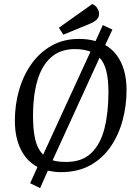

<svg xmlns="http://www.w3.org/2000/svg" viewBox="-20 -856 689 967"><path d="M182 91.3 131.9 66.9 168.8 -15Q113.8 -44.2 84.4 -104.2Q54.9 -164.3 54.9 -247.9Q54.9 -328.8 76.1 -402.5Q97.3 -476.3 138.8 -534.4Q180.3 -592.5 240.3 -626.3Q300.3 -660 378 -660Q400.2 -660 421.4 -657.3Q442.6 -654.6 461.1 -648.9L497.9 -729.8L546.1 -707.2L510 -629.4Q545.3 -609 569.2 -576.1Q593.1 -543.2 605.2 -499.7Q617.4 -456.1 617.4 -402Q617.4 -323.6 597.4 -249.7Q577.5 -175.8 536.9 -116.7Q496.3 -57.7 434 -23.3Q371.6 11 286 11Q269.5 11 252.9 8.9Q236.4 6.9 221 3.6ZM197.5 -77.3 435.7 -595.8Q402.4 -608.8 357.3 -608.8Q283.2 -608.8 236.3 -566.4Q189.3 -524 167.8 -448.4Q146.2 -372.8 146.2 -273.3Q146.2 -201 157.6 -152.9Q169 -104.7 197.5 -77.3ZM314.1 -40.4Q393.2 -40.4 439.7 -85.2Q486.3 -130.1 506.2 -209.4Q526.2 -288.7 526.2 -392.2Q526.2 -453.7 515.8 -496.8Q505.4 -539.9 481.5 -565.7L245 -48.7Q260.6 -43.9 277.2 -42.2Q293.9 -40.4 314.1 -40.4ZM298.9 -681.4 276.6 -716.3 445 -835.9Q461.1 -829 470 -814.7Q479 -800.4 479 -786.4Q479 -767.7 466.1 -756.3Q453.3 -744.8 429 -734.7Z"/></svg>

Font: Faustina Light
Style: Italic
Weight: 300
Italic angle: -8°
Designer: Alfonso Garcia
Foundry: http://www.omnibus-type.com
Version: Version 1.200